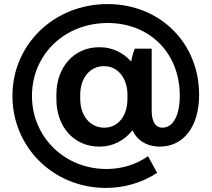

<svg xmlns="http://www.w3.org/2000/svg" viewBox="-20 -732 1039 943"><path d="M500 191C591 191 678 165 752 117L707 35C649 76 579 98 503 98C297 98 137 -59 137 -261C137 -465 298 -619 509 -619C716 -619 863 -471 863 -262C863 -167 831 -105 778 -105C740 -105 725 -140 725 -190V-493H642C634 -475 629 -452 624 -430C585 -474 530 -500 471 -500H467C344 -500 257 -403 257 -268V-244C257 -109 344 -12 467 -12H471C534 -12 591 -42 631 -92C653 -43 701 -12 765 -12C882 -12 958 -111 958 -266C958 -521 766 -712 508 -712C246 -712 41 -514 41 -261C41 -8 243 191 500 191ZM491 -105C423 -105 374 -164 374 -246V-266C374 -349 422 -407 490 -407H492C559 -407 606 -348 606 -266V-246C606 -163 560 -105 493 -105Z"/></svg>

Font: Fixel Display SemiBold
Style: Regular
Weight: 600
Designer: AlfaBravo + MacPaw
Foundry: Kyrylo Tkachov, Marchela Mozhyna, Serhii Makarenko, Maria Weinstein, Zakhar Kryvoshyya
Version: Version 1.211